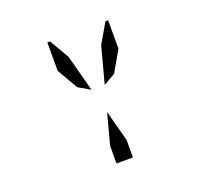

<svg xmlns="http://www.w3.org/2000/svg" viewBox="-124 -1004 1065 1009"><g transform="rotate(-20 408.0 -500.0)"><path d="M238 -861H253L317 -751L371 -548L305 -586L238 -702ZM445 -548 499 -751 563 -861H578V-702L511 -586ZM454 -237V-139H362V-237L408 -410Z"/></g></svg>

Font: DSEG14 Modern Mini
Style: Regular
Weight: 400
Designer: Keshikan(Twitter:@keshinomi_88pro)
Version: Version 0.46